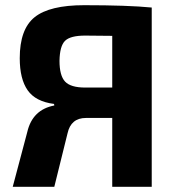

<svg xmlns="http://www.w3.org/2000/svg" viewBox="-20 -719 675 739"><path d="M564 0H412V-265H311Q253 -265 240 -206L189 0H29L85 -211Q105 -297 189 -313L188 -319Q117 -328 86.5 -371.5Q56 -415 56 -495Q56 -607 113.5 -653Q171 -699 304 -699Q472 -699 564 -690ZM412 -382V-581L308 -582Q251 -582 230.5 -562Q210 -542 209 -485Q209 -428 230.5 -405Q252 -382 308 -382Z"/></svg>

Font: Exo 2.0
Style: Bold
Weight: 700
Designer: Natanael Gama
Version: Version 1.001;PS 001.001;hotconv 1.0.70;makeotf.lib2.5.58329